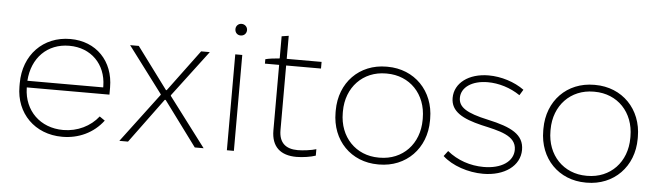

<svg xmlns="http://www.w3.org/2000/svg" viewBox="-45 -859 3566 1037"><g transform="rotate(5 1737.5 -340.5)"><path d="M315 5H316C404 5 484 -32 537 -102L508 -122C465 -67 395 -32 318 -32H317C193 -32 105 -118 102 -240V-244H550V-283C550 -426 454 -525 314 -525C167 -525 62 -417 62 -263V-246C62 -100 167 5 315 5ZM102 -280C110 -405 193 -488 311 -488H312C429 -488 511 -406 513 -288V-280Z M625 0H672L850 -242H855L1034 0H1082L881 -266V-270L1070 -520H1023L856 -295H852L685 -520H638L826 -270V-267Z M1228 -624C1246 -624 1260 -637 1260 -656C1260 -673 1246 -687 1228 -687C1210 -687 1197 -673 1197 -656C1197 -637 1210 -624 1228 -624ZM1208 0H1246V-520H1208Z M1585 3C1619 3 1664 -4 1689 -13V-48C1664 -40 1618 -34 1589 -34C1523 -34 1487 -66 1487 -134V-484H1676V-520H1487V-645L1449 -639V-519C1422 -517 1390 -513 1372 -508V-484H1449V-129C1449 -40 1499 3 1585 3Z M2028 5H2033C2180 5 2287 -104 2287 -255V-265C2287 -416 2180 -525 2033 -525H2028C1881 -525 1775 -417 1775 -265V-255C1775 -103 1881 5 2028 5ZM2028 -32C1904 -32 1814 -125 1814 -256V-264C1814 -395 1904 -488 2028 -488H2033C2158 -488 2247 -395 2247 -264V-256C2247 -125 2158 -32 2033 -32Z M2597 6C2713 6 2796 -54 2796 -141C2796 -224 2727 -259 2599 -287C2479 -313 2437 -342 2437 -392C2437 -449 2495 -489 2580 -489C2640 -489 2703 -470 2756 -434L2775 -465C2723 -503 2650 -526 2582 -526C2474 -526 2398 -469 2398 -388C2398 -314 2463 -280 2567 -255C2663 -233 2757 -216 2757 -138C2757 -74 2693 -31 2597 -31C2524 -31 2454 -55 2399 -100L2377 -71C2429 -23 2516 6 2597 6Z M3154 5H3159C3306 5 3413 -104 3413 -255V-265C3413 -416 3306 -525 3159 -525H3154C3007 -525 2901 -417 2901 -265V-255C2901 -103 3007 5 3154 5ZM3154 -32C3030 -32 2940 -125 2940 -256V-264C2940 -395 3030 -488 3154 -488H3159C3284 -488 3373 -395 3373 -264V-256C3373 -125 3284 -32 3159 -32Z"/></g></svg>

Font: Fixel Display ExtraLight
Style: Regular
Weight: 200
Designer: AlfaBravo + MacPaw
Foundry: Kyrylo Tkachov, Marchela Mozhyna, Serhii Makarenko, Maria Weinstein, Zakhar Kryvoshyya
Version: Version 1.211